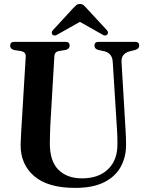

<svg xmlns="http://www.w3.org/2000/svg" viewBox="-20 -904 713 936"><path d="M548.5 -302.5 529.5 -603Q527 -643.5 490.5 -653.5L459.5 -660.5Q440.5 -665.5 440.5 -681.5Q440.5 -700 460.5 -700H639Q658.5 -700 658.5 -681.5Q658.5 -666 639 -660.5L611.5 -653.5Q569.5 -642 572.5 -600.5L590 -305.5Q591.5 -279 593 -253.8Q594.5 -228.5 594.5 -201.5Q595.5 -141 569.5 -92.5Q543.5 -44 488.5 -16Q433.5 12 347 12Q213 12 146.5 -45.5Q80 -103 80.5 -197.5Q81 -219 83 -256.2Q85 -293.5 87 -322L105.5 -629Q106.5 -650 82.5 -655L49.5 -660Q29.5 -665 29.5 -681.5Q29.5 -700 50 -700H299.5Q319.5 -700 319.5 -681.5Q319.5 -665.5 300 -660.5L266.5 -655Q246 -651 245 -629.5L227 -322.5Q224.5 -287 224 -257.5Q223.5 -228 223 -206.5Q222.5 -119 264.5 -76.8Q306.5 -34.5 380 -34.5Q461 -34.5 507.2 -79.5Q553.5 -124.5 552.5 -203Q552.5 -235 551.2 -258.2Q550 -281.5 548.5 -302.5ZM262.5 -737Q246 -726 236.5 -734.5Q233 -737.5 232.5 -744Q232 -750.5 238.5 -757.5L336 -863.5Q345 -873 351.8 -878.8Q358.5 -884.5 369 -884.5Q380 -884.5 387 -879Q394 -873.5 402.5 -863.5L500.5 -757.5Q507 -750.5 506.2 -744.2Q505.5 -738 502 -734.5Q493 -726 476.5 -737L369.5 -797.5Z"/></svg>

Font: Fraunces 144pt S050 SemiBold
Style: Regular
Weight: 600
Version: Version 1.000; ttfautohint (v1.8.3)